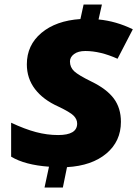

<svg xmlns="http://www.w3.org/2000/svg" viewBox="-20 -780 620 859"><path d="M521 -234.9Q521 -147.9 456.1 -93.3Q391.1 -38.6 279.8 -32.2L261.2 59.1H179.2L199.2 -34.2Q91.3 -42 29.8 -79.1V-231Q91.3 -202.1 141.1 -189Q190.9 -175.8 240.2 -175.8Q325.2 -175.8 325.2 -227.1Q325.2 -246.6 309.3 -262.5Q293.5 -278.3 241.2 -303.2Q173.3 -333.5 136.7 -381.3Q100.1 -429.2 100.1 -492.2Q100.1 -578.1 165.3 -632.8Q230.5 -687.5 339.8 -694.8L354 -759.8H436L420.9 -692.9Q499.5 -685.5 574.2 -648.9L505.9 -517.1Q428.7 -551.8 361.8 -551.8Q329.6 -551.8 311.3 -538.1Q293 -524.4 293 -504.9Q293 -479 312 -461.2Q331.1 -443.4 389.2 -415Q457.5 -381.8 489.3 -339.1Q521 -296.4 521 -234.9Z"/></svg>

Font: Open Sans Extrabold
Style: Italic
Weight: 800
Italic angle: -12°
Foundry: Ascender Corporation
Version: Version 1.10